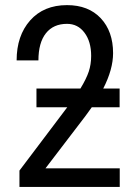

<svg xmlns="http://www.w3.org/2000/svg" viewBox="-20 -741 537 761"><path d="M454.6 0V-73.7H160.2L318.4 -280.8L343.8 -315.9H454.1V-390.1H389.2C415.2 -440.9 428.2 -487.6 428.2 -530.3C428.2 -587.9 411.9 -634 379.4 -668.7C346.8 -703.4 302.2 -720.7 245.6 -720.7C184.1 -720.7 135.4 -700.5 99.6 -660.2C63.8 -619.8 45.9 -566.9 45.9 -501.5H132.3C132.3 -548.3 142.2 -584.2 161.9 -609.1C181.6 -634 209.5 -646.5 245.6 -646.5C274.3 -646.5 297.4 -634.8 314.9 -611.3C332.5 -587.9 341.3 -557.3 341.3 -519.5C341.3 -497.1 338.1 -476.3 331.8 -457.3C325.4 -438.2 314.5 -415.9 298.8 -390.1H124.5V-315.9H246.6L57.1 -64.9V0Z"/></svg>

Font: Roboto Condensed
Style: Regular
Weight: 400
Designer: Google
Version: Version 2.134; 2016